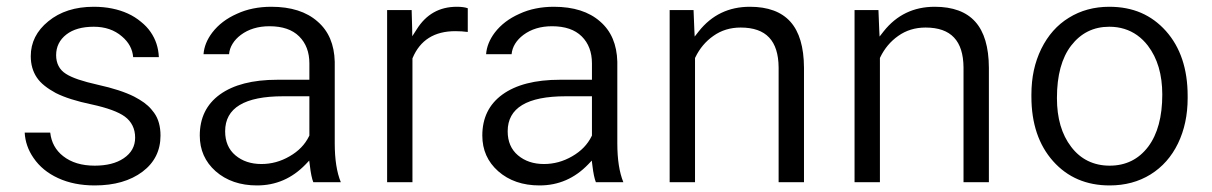

<svg xmlns="http://www.w3.org/2000/svg" viewBox="-20 -551 3617 573"><path d="M383.3 -140.1Q383.3 -160.2 375.5 -176Q367.7 -191.9 352.5 -203.1Q323.7 -224.1 253.9 -239.3Q186 -253.4 146.5 -273.4Q127.4 -283.7 113 -295.2Q98.6 -306.6 89.8 -319.8Q71.8 -346.7 71.8 -383.3Q71.8 -444.8 124 -487.3Q176.8 -530.8 259.8 -530.8Q289.1 -530.8 314.5 -525.6Q339.8 -520.5 361.3 -510.7Q382.8 -501 400.9 -485.8Q418 -472.2 429.4 -455.6Q440.9 -439 447 -420.4Q453.1 -401.9 454.1 -380.4H377.4Q374.5 -416.5 343.8 -442.4Q310.5 -471.2 259.8 -471.2Q208 -471.2 178.2 -448.2Q147.5 -424.3 147.5 -386.2Q147.5 -368.2 154.8 -354Q162.1 -339.8 176.8 -330.6Q190.4 -321.8 214.1 -313.7Q237.8 -305.7 272.5 -297.9Q339.4 -283.2 380.4 -262.7Q388.7 -258.3 396 -253.9Q403.3 -249.5 409.7 -244.9Q416 -240.2 421.4 -235.4Q426.8 -230.5 431.4 -225.1Q436 -219.7 439.9 -214.4Q449.7 -200.7 454.3 -183.8Q459 -167 459 -146.5Q459 -79.1 405.3 -38.6Q350.6 2.4 262.7 2.4Q200.7 2.4 153.3 -19.5Q106.4 -41 80.1 -79.6Q67.9 -97.2 61.3 -116.2Q54.7 -135.3 53.7 -155.3H129.9Q134.8 -111.3 168.5 -85Q204.6 -56.6 262.7 -56.6Q289.1 -56.6 310.8 -62Q332.5 -67.4 349.1 -78.6Q383.3 -101.6 383.3 -140.1Z M915 -7.3Q908.7 -22.9 904.8 -56.6L902.8 -71.8L892.1 -60.5Q831.5 2.4 747.1 2.4Q671.9 2.4 623.5 -40Q576.2 -82 576.2 -146.5Q576.2 -225.1 635.7 -268.6Q696.8 -313 808.1 -313H896H903.3V-320.3V-361.8Q903.3 -412.1 872.8 -442.4Q842.3 -472.7 784.2 -472.7Q733.4 -472.7 698.7 -446.8Q683.1 -435.1 674.1 -420.4Q665 -405.8 663.6 -389.2H587.4Q589.8 -422.4 613.3 -453.6Q640.6 -489.3 687 -509.8Q710 -520.5 735.6 -525.6Q761.2 -530.8 789.6 -530.8Q877.9 -530.8 927.7 -486.8Q952.6 -465.3 965.3 -435.3Q978 -405.3 979 -366.7V-123.5Q979 -51.3 997.1 -7.3ZM760.3 -61.5Q804.7 -61.5 844.2 -84.5Q884.3 -107.4 902.3 -144.5L903.3 -146.5V-147.9V-256.3V-263.7H896H825.2Q651.9 -263.7 651.9 -159.2Q651.9 -113.3 682.6 -87.4Q713.4 -61.5 760.3 -61.5Z M1376 -455.6Q1358.4 -458 1338.9 -458Q1245.1 -458 1211.4 -377.9L1210.9 -376.5V-375V-7.3H1135.3V-521H1208.5L1210 -467.3L1210.4 -442.9L1223.6 -463.4Q1265.6 -530.8 1343.3 -530.8Q1363.8 -530.8 1376 -526.4Z M1758.3 -7.3Q1752 -22.9 1748 -56.6L1746.1 -71.8L1735.4 -60.5Q1674.8 2.4 1590.3 2.4Q1515.1 2.4 1466.8 -40Q1419.4 -82 1419.4 -146.5Q1419.4 -225.1 1479 -268.6Q1540 -313 1651.4 -313H1739.3H1746.6V-320.3V-361.8Q1746.6 -412.1 1716.1 -442.4Q1685.5 -472.7 1627.4 -472.7Q1576.7 -472.7 1542 -446.8Q1526.4 -435.1 1517.3 -420.4Q1508.3 -405.8 1506.8 -389.2H1430.7Q1433.1 -422.4 1456.5 -453.6Q1483.9 -489.3 1530.3 -509.8Q1553.2 -520.5 1578.9 -525.6Q1604.5 -530.8 1632.8 -530.8Q1721.2 -530.8 1771 -486.8Q1795.9 -465.3 1808.6 -435.3Q1821.3 -405.3 1822.3 -366.7V-123.5Q1822.3 -51.3 1840.3 -7.3ZM1603.5 -61.5Q1647.9 -61.5 1687.5 -84.5Q1727.5 -107.4 1745.6 -144.5L1746.6 -146.5V-147.9V-256.3V-263.7H1739.3H1668.5Q1495.1 -263.7 1495.1 -159.2Q1495.1 -113.3 1525.9 -87.4Q1556.6 -61.5 1603.5 -61.5Z M2049.8 -521 2052.2 -461.4 2053.2 -441.9 2065.4 -457.5Q2123.5 -530.8 2217.8 -530.8Q2298.8 -530.8 2338.9 -486.1Q2378.9 -441.4 2379.4 -349.1V-7.3H2303.7V-349.6Q2303.2 -409.7 2275.4 -439Q2247.6 -468.8 2190.4 -468.8Q2144 -468.8 2108.9 -443.8Q2074.2 -419.4 2055.2 -379.9L2054.2 -377.9V-376.5V-7.3H1978.5V-521Z M2601.6 -521 2604 -461.4 2605 -441.9 2617.2 -457.5Q2675.3 -530.8 2769.5 -530.8Q2850.6 -530.8 2890.6 -486.1Q2930.7 -441.4 2931.2 -349.1V-7.3H2855.5V-349.6Q2855 -409.7 2827.1 -439Q2799.3 -468.8 2742.2 -468.8Q2695.8 -468.8 2660.6 -443.8Q2626 -419.4 2606.9 -379.9L2606 -377.9V-376.5V-7.3H2530.3V-521Z M3058.1 -269Q3058.1 -307.1 3065.4 -341.1Q3072.8 -375 3087.6 -405.3Q3102.5 -435.5 3123 -458.7Q3143.6 -481.9 3169.9 -498Q3222.7 -530.8 3290.5 -530.8Q3343.3 -530.8 3385.3 -512.7Q3427.2 -494.6 3459.5 -458.5Q3524.4 -385.7 3524.4 -264.6V-258.3Q3524.4 -182.6 3495.6 -123Q3466.8 -63.5 3413.8 -30.5Q3360.8 2.4 3291.5 2.4Q3187.5 2.4 3123 -69.8Q3058.1 -142.6 3058.1 -262.7ZM3134.3 -258.3Q3134.3 -168 3176.8 -112.8Q3197.8 -85 3226.8 -70.8Q3255.9 -56.6 3291.5 -56.6Q3363.8 -56.6 3406.7 -113.3Q3448.7 -169.4 3448.7 -269Q3448.7 -291 3446 -311.3Q3443.4 -331.5 3438 -349.9Q3432.6 -368.2 3424.6 -384.3Q3416.5 -400.4 3405.8 -414.6Q3391.6 -433.1 3373.8 -445.8Q3356 -458.5 3335.2 -464.8Q3314.5 -471.2 3290.5 -471.2Q3220.2 -471.2 3176.8 -415Q3134.3 -359.9 3134.3 -258.3Z"/></svg>

Font: Vazir Light FD
Style: Light-FD
Weight: 300
Designer: Saber Rastikerdar
Foundry: Saber Rastikerdar
Version: Version 30.1.0